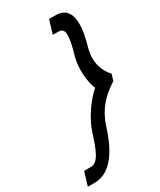

<svg xmlns="http://www.w3.org/2000/svg" viewBox="-236 -769 818 982"><g transform="rotate(-30 173.5 -277.5)"><path d="M247.9 -618 209.2 -619 233.7 -699 274.4 -698C385.1 -697 358.3 -557 332.7 -470C312.8 -395 332.7 -336 370.5 -296L359.2 -259L341.5 -247C294.4 -214 243.7 -169 215.3 -86C184.6 11 131 144 16 144H-24L0.4 64H40.4C83.4 64 105.9 7 135.9 -88L136.2 -89C174.8 -199 253.5 -270 262.4 -276C256.2 -282 226.8 -369 252.1 -468L252.4 -469C276.5 -551 288.6 -617 247.9 -618Z"/></g></svg>

Font: Nordica Plus
Style: NordicaClassicLightObl
Weight: 300
Version: Version 1.01